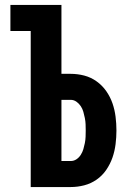

<svg xmlns="http://www.w3.org/2000/svg" viewBox="-20 -755 540 775"><path d="M104 0V-630H22V-735H228V-457H265Q293 -457 320 -450Q347 -443 370 -426.5Q393 -410 409 -387Q425 -364 434 -338Q443 -312 446.5 -284Q450 -256 450 -228Q450 -201 446.5 -173Q443 -145 434 -119Q425 -93 409 -69.5Q393 -46 370 -30Q347 -14 320 -7Q293 0 265 0ZM265 -105Q278 -105 288.5 -112Q299 -119 306 -130Q313 -141 316.5 -153Q320 -165 322.5 -177.5Q325 -190 325.5 -203Q326 -216 326 -228Q326 -241 325.5 -253.5Q325 -266 322.5 -278.5Q320 -291 316.5 -303.5Q313 -316 306 -326.5Q299 -337 288.5 -344.5Q278 -352 265 -352H228V-105Z"/></svg>

Font: Iosevka Extrabold
Style: Regular
Weight: 800
Monospace: yes
Designer: Belleve Invis
Foundry: Belleve Invis
Version: Version 32.5.0; ttfautohint (v1.8.4)